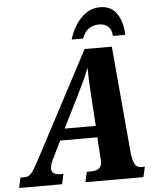

<svg xmlns="http://www.w3.org/2000/svg" viewBox="-100 -982 838 1033"><g transform="rotate(-5 319.0 -465.5)"><path d="M-39 0 -27 -55H-7Q16 -55 30.5 -70.5Q45 -86 70 -133L377 -714H524L575 -140Q578 -105 588.5 -80Q599 -55 626 -55H645L632 0H319L331 -55H351Q379 -55 395.5 -65.5Q412 -76 412 -102Q412 -108 412 -114.5Q412 -121 411 -127L404 -235H203L160 -147Q141 -110 141 -89Q141 -55 189 -55H205L193 0ZM321 -474 233 -297H401L390 -465Q387 -509 385.5 -543Q384 -577 384 -613Q375 -589 366.5 -569Q358 -549 347 -527Q336 -505 321 -474ZM312 -771Q323 -809 345.5 -846Q368 -883 402 -907Q436 -931 479 -931Q539 -931 569 -886.5Q599 -842 602 -771H535Q533 -806 514 -822.5Q495 -839 465 -839Q434 -839 410.5 -823Q387 -807 374 -771Z"/></g></svg>

Font: Noto Serif Condensed ExtraBold
Style: Italic
Weight: 800
Width: 3
Italic angle: -12°
Designer: Monotype Design Team
Foundry: Monotype Imaging Inc.
Version: Version 2.014; ttfautohint (v1.8.4.7-5d5b)